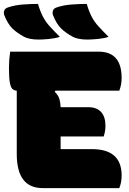

<svg xmlns="http://www.w3.org/2000/svg" viewBox="-41 -965 661 985"><path d="M154 -945Q165 -907 179 -880Q193 -853 214.5 -829.5Q236 -806 266 -776Q242 -768 210 -765Q178 -762 156 -762Q132 -762 113 -766Q94 -770 83 -776Q46 -796 22.5 -819Q-1 -842 -19 -887Q-23 -898 -19.5 -910Q-16 -922 0 -927Q35 -939 77.5 -942Q120 -945 154 -945ZM404 -945Q415 -907 429 -880Q443 -853 464.5 -829.5Q486 -806 516 -776Q492 -768 460 -765Q428 -762 406 -762Q382 -762 363 -766Q344 -770 333 -776Q296 -796 272.5 -819Q249 -842 231 -887Q227 -898 230.5 -910Q234 -922 250 -927Q285 -939 327.5 -942Q370 -945 404 -945ZM178 0Q45 0 45 -175V-500Q34 -500 24.5 -507Q15 -514 10 -538.5Q5 -563 5 -615Q5 -658 11 -700H465Q583 -700 583 -565Q583 -530 571 -500H243L240 -494Q258 -476 263.5 -458Q269 -440 270 -415H413Q455 -415 477.5 -390.5Q500 -366 500 -320Q500 -292 491 -265H270V-200H430Q583 -200 583 -65Q583 -29 571 0Z"/></svg>

Font: Recursive Mn Csl St XBk
Style: Regular
Weight: 1000
Monospace: yes
Version: Version 1.079;hotconv 1.0.112;makeotfexe 2.5.65598; ttfautoh